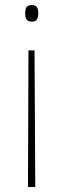

<svg xmlns="http://www.w3.org/2000/svg" viewBox="-20 -553 252 762"><path d="M132 -501C132 -519 127 -533 107 -533C83 -533 80 -518 80 -501C80 -481 84 -467 107 -467C127 -467 132 -482 132 -501ZM93 -353 91 189H120L117 -353Z"/></svg>

Font: Noto Sans Gurmukhi SemiCondensed Thin
Style: Regular
Weight: 100
Width: 4
Designer: Jelle Bosma - Monotype Design Team
Foundry: Monotype Imaging Inc.
Version: Version 2.004